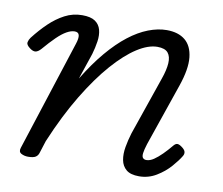

<svg xmlns="http://www.w3.org/2000/svg" viewBox="-64 -596 800 689"><g transform="rotate(10 335.5 -252.0)"><path d="M79 15Q65 15 54 9Q43 3 48 -12L178 -414Q185 -435 182.5 -446Q180 -457 166 -457Q153 -457 137 -448Q121 -439 102 -420.5Q83 -402 59 -374Q49 -363 40 -361.5Q31 -360 19 -369Q4 -380 6 -389.5Q8 -399 14 -407Q38 -438 64 -463Q90 -488 119.5 -503.5Q149 -519 183 -519Q214 -519 230 -508Q246 -497 251 -478Q256 -459 252.5 -435.5Q249 -412 242 -388L210 -293Q246 -352 282 -394.5Q318 -437 353.5 -464.5Q389 -492 424 -505.5Q459 -519 491 -519Q533 -519 558 -498.5Q583 -478 587.5 -436.5Q592 -395 570 -331L492 -104Q485 -82 483.5 -69.5Q482 -57 486.5 -52Q491 -47 499 -47Q512 -47 526 -56.5Q540 -66 555 -81Q570 -96 584 -113Q591 -122 597.5 -123Q604 -124 614 -117Q627 -108 629 -100Q631 -92 626 -84Q616 -67 595.5 -43.5Q575 -20 546 -2.5Q517 15 483 15Q452 15 436.5 2Q421 -11 417 -32.5Q413 -54 417.5 -80Q422 -106 430 -132L503 -344Q515 -378 516.5 -402.5Q518 -427 507 -440.5Q496 -454 468 -454Q435 -454 394.5 -428Q354 -402 309.5 -351.5Q265 -301 219.5 -226Q174 -151 132 -51L118 -7Q115 4 106.5 9.5Q98 15 79 15Z"/></g></svg>

Font: Playwrite US Trad Light
Style: Regular
Weight: 300
Designer: Veronika Burian, José Scaglione
Foundry: TypeTogether
Version: Version 1.003